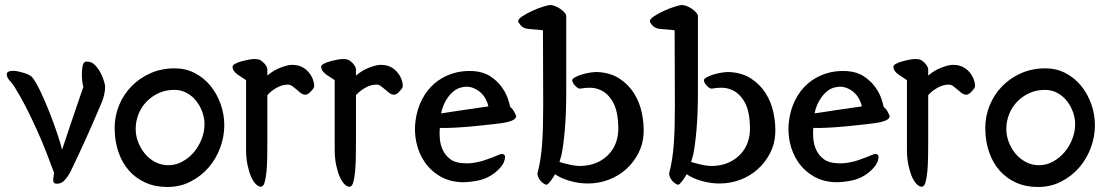

<svg xmlns="http://www.w3.org/2000/svg" viewBox="-20 -687 4417 767"><path d="M196 3Q182 -35 165 -78.5Q148 -122 128 -166.5Q108 -211 85.5 -255.5Q63 -300 38 -340Q31 -351 19 -364.5Q7 -378 7 -390Q7 -404 33 -404Q42 -404 53.5 -401.5Q65 -399 76.5 -395.5Q88 -392 97 -387Q106 -382 109 -378Q124 -359 142 -321Q160 -283 177 -240Q194 -197 208 -155.5Q222 -114 228 -89Q236 -113 243.5 -135.5Q251 -158 260.5 -186Q270 -214 282.5 -251Q295 -288 313 -340Q311 -346 309 -360Q307 -374 307 -389Q307 -406 309.5 -421Q312 -436 320 -440Q322 -441 328 -441Q346 -441 359.5 -427Q373 -413 382 -395.5Q391 -378 395.5 -362Q400 -346 400 -342Q400 -326 396.5 -310.5Q393 -295 388 -282Q371 -242 356 -207Q341 -172 326 -139Q311 -106 295.5 -72.5Q280 -39 262 -2Q251 19 238 33Q225 47 208 47Q194 47 193 37Q192 35 193 25Q194 15 196 3Z M438 -176Q438 -223 455.5 -266Q473 -309 505 -342Q537 -375 581 -394.5Q625 -414 678 -414Q722 -414 758.5 -395Q795 -376 821 -344Q847 -312 861.5 -271Q876 -230 876 -186Q876 -141 859.5 -96.5Q843 -52 813 -17.5Q783 17 741 38.5Q699 60 648 60Q600 60 561 42.5Q522 25 494.5 -6.5Q467 -38 452.5 -81.5Q438 -125 438 -176ZM676 -328Q643 -328 615 -315.5Q587 -303 566 -281.5Q545 -260 533.5 -231.5Q522 -203 522 -172Q522 -146 531.5 -120.5Q541 -95 558 -74Q575 -53 599.5 -40Q624 -27 653 -27Q682 -27 708.5 -41.5Q735 -56 754.5 -79Q774 -102 785.5 -131.5Q797 -161 797 -191Q797 -215 788.5 -239Q780 -263 764.5 -283Q749 -303 726.5 -315.5Q704 -328 676 -328Z M963 -367Q956 -372 947 -377.5Q938 -383 929.5 -389Q921 -395 915 -403Q909 -411 909 -420Q909 -427 920 -432.5Q931 -438 938 -440Q951 -444 972.5 -448.5Q994 -453 1011 -450Q1017 -449 1023.5 -444.5Q1030 -440 1035.5 -434Q1041 -428 1044.5 -421.5Q1048 -415 1048 -410V-385Q1072 -406 1101 -417Q1130 -428 1147 -428Q1176 -428 1196 -414Q1216 -400 1227 -377Q1231 -369 1234 -355Q1237 -341 1232 -334Q1228 -328 1217.5 -317.5Q1207 -307 1196 -309Q1188 -310 1180 -316.5Q1172 -323 1164 -330Q1156 -337 1147.5 -343Q1139 -349 1130 -349Q1107 -349 1084.5 -336Q1062 -323 1048 -307V-126Q1048 -94 1047.5 -61Q1047 -28 1044.5 -1.5Q1042 25 1037 42Q1032 59 1022 59Q1013 59 1002.5 49Q992 39 983.5 20Q975 1 969 -27Q963 -55 963 -91Z M1317 -367Q1310 -372 1301 -377.5Q1292 -383 1283.5 -389Q1275 -395 1269 -403Q1263 -411 1263 -420Q1263 -427 1274 -432.5Q1285 -438 1292 -440Q1305 -444 1326.5 -448.5Q1348 -453 1365 -450Q1371 -449 1377.5 -444.5Q1384 -440 1389.5 -434Q1395 -428 1398.5 -421.5Q1402 -415 1402 -410V-385Q1426 -406 1455 -417Q1484 -428 1501 -428Q1530 -428 1550 -414Q1570 -400 1581 -377Q1585 -369 1588 -355Q1591 -341 1586 -334Q1582 -328 1571.5 -317.5Q1561 -307 1550 -309Q1542 -310 1534 -316.5Q1526 -323 1518 -330Q1510 -337 1501.5 -343Q1493 -349 1484 -349Q1461 -349 1438.5 -336Q1416 -323 1402 -307V-126Q1402 -94 1401.5 -61Q1401 -28 1398.5 -1.5Q1396 25 1391 42Q1386 59 1376 59Q1367 59 1356.5 49Q1346 39 1337.5 20Q1329 1 1323 -27Q1317 -55 1317 -91Z M1829 41Q1777 40 1738.5 17.5Q1700 -5 1676 -40.5Q1652 -76 1643 -119.5Q1634 -163 1640 -205Q1646 -251 1665.5 -289Q1685 -327 1715 -353Q1745 -379 1785 -392.5Q1825 -406 1872 -403Q1912 -400 1939 -382Q1966 -364 1983 -341Q2000 -318 2008 -295Q2016 -272 2018 -260Q2028 -252 2035 -239Q2042 -226 2042 -221Q2039 -206 2001 -198Q1986 -195 1951 -191Q1916 -187 1875.5 -183Q1835 -179 1796.5 -177Q1758 -175 1737 -176Q1735 -157 1737 -133Q1739 -109 1749 -87.5Q1759 -66 1779 -51Q1799 -36 1833 -35Q1855 -33 1880.5 -38Q1906 -43 1916 -47Q1954 -60 1971 -68Q1988 -76 1995 -68Q2001 -62 1993.5 -41Q1986 -20 1956 4Q1926 27 1891 34Q1856 41 1829 41ZM1931 -262Q1928 -277 1919.5 -292.5Q1911 -308 1897.5 -319.5Q1884 -331 1866.5 -337Q1849 -343 1829 -339Q1810 -336 1795.5 -325Q1781 -314 1770 -299Q1759 -284 1752 -267Q1745 -250 1742 -234Q1796 -242 1841 -249Q1886 -256 1931 -262Z M2149 -566Q2136 -568 2114 -569.5Q2092 -571 2081 -573Q2067 -577 2058.5 -587.5Q2050 -598 2050 -602Q2050 -611 2067.5 -622.5Q2085 -634 2107 -644Q2129 -654 2150 -660.5Q2171 -667 2178 -667Q2187 -667 2198 -662.5Q2209 -658 2218.5 -651.5Q2228 -645 2235 -637Q2242 -629 2242 -623V-320Q2242 -234 2236.5 -170Q2231 -106 2223 -68L2215 -40Q2221 -38 2232 -35Q2243 -32 2256.5 -29Q2270 -26 2285 -24.5Q2300 -23 2315 -25Q2347 -28 2372 -41Q2397 -54 2414.5 -73.5Q2432 -93 2441 -118.5Q2450 -144 2450 -171Q2450 -241 2429 -278.5Q2408 -316 2375 -329Q2358 -336 2338.5 -336.5Q2319 -337 2298 -333Q2294 -332 2288.5 -335.5Q2283 -339 2278 -344Q2273 -349 2269.5 -355Q2266 -361 2266 -366Q2266 -372 2276.5 -378Q2287 -384 2303 -389Q2319 -394 2337.5 -397Q2356 -400 2371 -399Q2420 -396 2455.5 -372.5Q2491 -349 2513 -314Q2535 -279 2544 -236Q2553 -193 2551 -153Q2549 -111 2530 -74.5Q2511 -38 2481 -11Q2451 16 2411.5 31Q2372 46 2328 46Q2293 46 2257.5 36Q2222 26 2197 9Q2194 15 2189.5 22Q2185 29 2180 35.5Q2175 42 2170.5 46.5Q2166 51 2162 51Q2160 51 2154 47.5Q2148 44 2142 38Q2136 32 2131.5 23.5Q2127 15 2127 6Q2134 -21 2138.5 -49Q2143 -77 2145.5 -109.5Q2148 -142 2149 -181Q2150 -220 2150 -268Z M2675 -566Q2662 -568 2640 -569.5Q2618 -571 2607 -573Q2593 -577 2584.5 -587.5Q2576 -598 2576 -602Q2576 -611 2593.5 -622.5Q2611 -634 2633 -644Q2655 -654 2676 -660.5Q2697 -667 2704 -667Q2713 -667 2724 -662.5Q2735 -658 2744.5 -651.5Q2754 -645 2761 -637Q2768 -629 2768 -623V-320Q2768 -234 2762.5 -170Q2757 -106 2749 -68L2741 -40Q2747 -38 2758 -35Q2769 -32 2782.5 -29Q2796 -26 2811 -24.5Q2826 -23 2841 -25Q2873 -28 2898 -41Q2923 -54 2940.5 -73.5Q2958 -93 2967 -118.5Q2976 -144 2976 -171Q2976 -241 2955 -278.5Q2934 -316 2901 -329Q2884 -336 2864.5 -336.5Q2845 -337 2824 -333Q2820 -332 2814.5 -335.5Q2809 -339 2804 -344Q2799 -349 2795.5 -355Q2792 -361 2792 -366Q2792 -372 2802.5 -378Q2813 -384 2829 -389Q2845 -394 2863.5 -397Q2882 -400 2897 -399Q2946 -396 2981.5 -372.5Q3017 -349 3039 -314Q3061 -279 3070 -236Q3079 -193 3077 -153Q3075 -111 3056 -74.5Q3037 -38 3007 -11Q2977 16 2937.5 31Q2898 46 2854 46Q2819 46 2783.5 36Q2748 26 2723 9Q2720 15 2715.5 22Q2711 29 2706 35.5Q2701 42 2696.5 46.5Q2692 51 2688 51Q2686 51 2680 47.5Q2674 44 2668 38Q2662 32 2657.5 23.5Q2653 15 2653 6Q2660 -21 2664.5 -49Q2669 -77 2671.5 -109.5Q2674 -142 2675 -181Q2676 -220 2676 -268Z M3321 41Q3269 40 3230.5 17.5Q3192 -5 3168 -40.5Q3144 -76 3135 -119.5Q3126 -163 3132 -205Q3138 -251 3157.5 -289Q3177 -327 3207 -353Q3237 -379 3277 -392.5Q3317 -406 3364 -403Q3404 -400 3431 -382Q3458 -364 3475 -341Q3492 -318 3500 -295Q3508 -272 3510 -260Q3520 -252 3527 -239Q3534 -226 3534 -221Q3531 -206 3493 -198Q3478 -195 3443 -191Q3408 -187 3367.5 -183Q3327 -179 3288.5 -177Q3250 -175 3229 -176Q3227 -157 3229 -133Q3231 -109 3241 -87.5Q3251 -66 3271 -51Q3291 -36 3325 -35Q3347 -33 3372.5 -38Q3398 -43 3408 -47Q3446 -60 3463 -68Q3480 -76 3487 -68Q3493 -62 3485.5 -41Q3478 -20 3448 4Q3418 27 3383 34Q3348 41 3321 41ZM3423 -262Q3420 -277 3411.5 -292.5Q3403 -308 3389.5 -319.5Q3376 -331 3358.5 -337Q3341 -343 3321 -339Q3302 -336 3287.5 -325Q3273 -314 3262 -299Q3251 -284 3244 -267Q3237 -250 3234 -234Q3288 -242 3333 -249Q3378 -256 3423 -262Z M3603 -367Q3596 -372 3587 -377.5Q3578 -383 3569.5 -389Q3561 -395 3555 -403Q3549 -411 3549 -420Q3549 -427 3560 -432.5Q3571 -438 3578 -440Q3591 -444 3612.5 -448.5Q3634 -453 3651 -450Q3657 -449 3663.5 -444.5Q3670 -440 3675.5 -434Q3681 -428 3684.5 -421.5Q3688 -415 3688 -410V-385Q3712 -406 3741 -417Q3770 -428 3787 -428Q3816 -428 3836 -414Q3856 -400 3867 -377Q3871 -369 3874 -355Q3877 -341 3872 -334Q3868 -328 3857.5 -317.5Q3847 -307 3836 -309Q3828 -310 3820 -316.5Q3812 -323 3804 -330Q3796 -337 3787.5 -343Q3779 -349 3770 -349Q3747 -349 3724.5 -336Q3702 -323 3688 -307V-126Q3688 -94 3687.5 -61Q3687 -28 3684.5 -1.5Q3682 25 3677 42Q3672 59 3662 59Q3653 59 3642.5 49Q3632 39 3623.5 20Q3615 1 3609 -27Q3603 -55 3603 -91Z M3916 -176Q3916 -223 3933.5 -266Q3951 -309 3983 -342Q4015 -375 4059 -394.5Q4103 -414 4156 -414Q4200 -414 4236.5 -395Q4273 -376 4299 -344Q4325 -312 4339.5 -271Q4354 -230 4354 -186Q4354 -141 4337.5 -96.5Q4321 -52 4291 -17.5Q4261 17 4219 38.5Q4177 60 4126 60Q4078 60 4039 42.5Q4000 25 3972.5 -6.5Q3945 -38 3930.5 -81.5Q3916 -125 3916 -176ZM4154 -328Q4121 -328 4093 -315.5Q4065 -303 4044 -281.5Q4023 -260 4011.5 -231.5Q4000 -203 4000 -172Q4000 -146 4009.5 -120.5Q4019 -95 4036 -74Q4053 -53 4077.5 -40Q4102 -27 4131 -27Q4160 -27 4186.5 -41.5Q4213 -56 4232.5 -79Q4252 -102 4263.5 -131.5Q4275 -161 4275 -191Q4275 -215 4266.5 -239Q4258 -263 4242.5 -283Q4227 -303 4204.5 -315.5Q4182 -328 4154 -328Z"/></svg>

Font: BM YEONSUNG
Style: Regular
Weight: 400
Designer: Bongjin Kim; Myungsoo Han; Jaehyun Keum; Jihee Min; Dokyung Lee; Chorong Kim; Jooyeon Kang; Sang-a Kim;
Foundry: Sandoll Communications Inc.
Version: Version 1.000;PS 1;hotconv 16.6.51;makeotf.lib2.5.65220